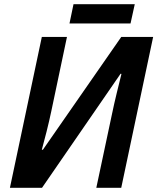

<svg xmlns="http://www.w3.org/2000/svg" viewBox="-20 -889 745 909"><path d="M309 -778H598L618 -869H328ZM27 0H179L551 -540L555 -539C542 -486 523 -412 510 -348L436 0H554L705 -714H554L183 -180H178C190 -223 211 -305 223 -363L297 -714H178Z"/></svg>

Font: Noto Sans SemiBold
Style: Italic
Weight: 600
Italic angle: -12°
Designer: Monotype Design Team
Foundry: Monotype Imaging Inc.
Version: Version 2.013